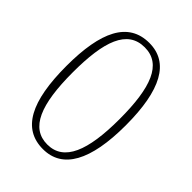

<svg xmlns="http://www.w3.org/2000/svg" viewBox="-213 -825 937 937"><g transform="rotate(45 255.5 -357.0)"><path d="M256 10C391 10 460 -114 460 -358C460 -601 393 -724 257 -724C112 -724 50 -595 50 -359C50 -113 115 10 256 10ZM255 -21C141 -21 94 -135 94 -358C94 -573 136 -693 256 -693C373 -693 417 -576 417 -358C417 -139 370 -21 255 -21Z"/></g></svg>

Font: Noto Serif Devanagari SemiCondensed ExtraLight
Style: Regular
Weight: 200
Width: 4
Designer: Universal Thirst, Indian Type Foundry and the Monotype Design Team
Foundry: Monotype Imaging Inc.
Version: Version 2.004